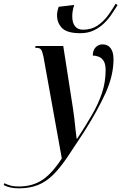

<svg xmlns="http://www.w3.org/2000/svg" viewBox="-160 -787 661 1047"><path d="M278 -606Q206 -606 178.5 -634Q151 -662 151 -704Q151 -724 160 -750L245 -760Q239 -743 236.5 -727.5Q234 -712 234 -698Q234 -663 249 -644Q264 -625 293 -625Q338 -625 371.5 -647.5Q405 -670 429 -703Q453 -736 471 -767L481 -759Q467 -737 449.5 -710.5Q432 -684 408 -660.5Q384 -637 352 -621.5Q320 -606 278 -606ZM-58 240Q-107 240 -140 222L-136 212Q-123 219 -104 224.5Q-85 230 -59 230Q17 230 70.5 194.5Q124 159 177 77L77 -478Q71 -507 64 -516.5Q57 -526 40 -526H32L34 -536H185L238 -195Q242 -171 245.5 -139.5Q249 -108 252 -79Q255 -50 258 -31H261Q307 -101 342 -161.5Q377 -222 396.5 -281Q416 -340 416 -405Q416 -438 405 -455Q394 -472 377.5 -478Q361 -484 346 -484Q346 -513 361.5 -529Q377 -545 399 -545Q428 -545 443.5 -524Q459 -503 459 -464Q459 -374 414.5 -277Q370 -180 296 -64Q246 13 207 70.5Q168 128 130.5 165.5Q93 203 48 221.5Q3 240 -58 240Z"/></svg>

Font: Noto Serif Display ExtraCondensed SemiBold
Style: Italic
Weight: 600
Width: 2
Italic angle: -12°
Designer: Monotype Design Team
Foundry: Monotype Imaging Inc.
Version: Version 2.009